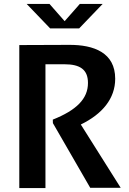

<svg xmlns="http://www.w3.org/2000/svg" viewBox="-20 -960 660 980"><path d="M212 0V-632H309C388 -632 429 -605.5 429 -536.5C429 -455.5 370 -397.5 249.5 -349.5L250 -331.5L440.5 -1.5H596L392.5 -324.5C502.5 -378 568 -457 568 -558C568 -691.5 459 -731.5 333.5 -731L78.5 -730V0ZM116 -940H232.5L310 -852L387.5 -940H504L384 -815H236Z"/></svg>

Font: Monaspace Argon SemiBold
Style: Regular
Weight: 600
Designer: Riley Cran & the Lettermatic Team
Foundry: Lettermatic
Version: Version 1.000 (Monaspace Argon)